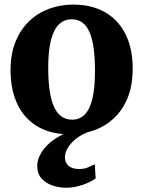

<svg xmlns="http://www.w3.org/2000/svg" viewBox="-20 -588 638 856"><path d="M27 -274Q27 -348.5 49.8 -403.5Q72.5 -458.5 111.5 -495Q150.5 -531.5 200.5 -549.5Q250.5 -567.5 306 -567.5Q389.5 -567.5 448.8 -533.2Q508 -499 539.8 -435.2Q571.5 -371.5 571.5 -282.5Q571.5 -206.5 548.8 -151.2Q526 -96 487 -60Q448 -24 397.8 -6.5Q347.5 11 292 11Q229.5 11 180.5 -8.2Q131.5 -27.5 97.2 -64.5Q63 -101.5 45 -154.5Q27 -207.5 27 -274ZM301.5 -54.5Q335.5 -54.5 358 -77.5Q380.5 -100.5 392 -148.2Q403.5 -196 403.5 -270.5Q403.5 -326.5 398 -369.5Q392.5 -412.5 380.2 -442Q368 -471.5 348.2 -486.8Q328.5 -502 299.5 -502Q266 -502 242.5 -479Q219 -456 207 -408.5Q195 -361 195 -285.5Q195 -230 201 -186.8Q207 -143.5 219.8 -114.2Q232.5 -85 252.8 -69.8Q273 -54.5 301.5 -54.5ZM274 249Q244 249 214.5 239.2Q185 229.5 165.5 208Q146 186.5 146 151.5Q146 130 155.8 108.5Q165.5 87 184 66.5Q202.5 46 229 28.8Q255.5 11.5 289 -1L323 -5L376.5 -1Q342 12 318 31.5Q294 51 281.8 72Q269.5 93 269.5 112.5Q269.5 137.5 286 151.5Q302.5 165.5 333 165.5Q355 165.5 370.8 158.8Q386.5 152 402.5 144.5L406.5 207.5Q392 218 371 227.5Q350 237 325 243Q300 249 274 249Z"/></svg>

Font: Merriweather 24pt ExtraBold
Style: Regular
Weight: 800
Version: Version 2.100